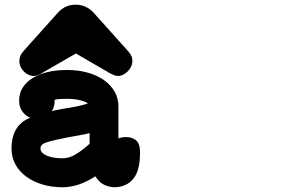

<svg xmlns="http://www.w3.org/2000/svg" viewBox="-20 -747 1244 813"><path d="M481.4 -160.6Q494.6 -166.5 513.2 -166.5Q541.5 -166.5 557.1 -151.9Q572.8 -137.2 572.8 -106.4V-98.1Q572.8 -24.9 544.7 9.8Q516.6 44.4 466.3 45.9Q429.2 44.9 404.3 24.4Q392.6 13.7 383.3 -0.5Q313.5 45.9 244.1 45.9Q198.2 45.9 158.9 33.9Q119.6 22 90.6 0.5Q61.5 -21 45.2 -51Q28.8 -81.1 28.8 -117.7Q28.8 -217.3 107.9 -248.5H108.4Q86.9 -256.8 74 -275.9Q61 -294.9 61 -320.8Q61 -351.6 75.9 -375.5Q90.8 -399.4 117.7 -416.3Q144.5 -433.1 181.6 -441.9Q218.8 -450.7 263.7 -450.7Q311 -450.7 351.1 -439.5Q391.1 -428.2 419.9 -408Q448.7 -387.7 465.1 -359.4Q481.4 -331.1 481.4 -297.4ZM226.1 -694.3Q255.9 -727.1 300.3 -727.1Q344.2 -727.1 375.5 -694.3L523.4 -529.3Q531.7 -519.5 536.1 -510.7Q540.5 -502 540.5 -489.3Q540.5 -475.6 534.7 -463.9Q528.8 -452.1 519.8 -443.6Q510.7 -435.1 500.5 -430.2Q490.2 -425.3 481.4 -425.3Q472.2 -425.3 464.8 -428Q457.5 -430.7 448.7 -435.1L301.3 -520.5Q264.6 -499.5 227.3 -477.8Q189.9 -456.1 153.3 -435.1Q144.5 -430.7 137.2 -428Q129.9 -425.3 120.6 -425.3Q111.8 -425.3 101.6 -429.9Q91.3 -434.6 82.5 -442.9Q73.7 -451.2 67.9 -462.6Q62 -474.1 62 -488.3Q62 -512.7 80.1 -530.8L78.6 -529.8ZM359.4 -183.6Q341.8 -178.7 323.5 -175.5Q305.2 -172.4 286.6 -168.9H287.6Q283.7 -168 280 -167.7Q276.4 -167.5 272.5 -166.5Q244.6 -161.1 220.2 -155.5Q195.8 -149.9 174.8 -143.6Q151.4 -136.2 151.4 -117.7Q151.4 -108.4 158.4 -100.8Q165.5 -93.3 178 -87.9Q190.4 -82.5 207.3 -79.6Q224.1 -76.7 244.1 -76.7Q273.4 -76.7 301.3 -93.8Q329.1 -110.8 359.4 -138.2ZM211.4 -319.8Q211.4 -295.4 199.7 -276.9Q225.1 -282.7 251.5 -287.1Q277.8 -291 304 -296.1Q330.1 -301.3 352.1 -309.1Q340.8 -317.9 316.7 -323.2Q292.5 -328.6 263.7 -328.6Q248 -328.6 234.9 -327.9Q221.7 -327.1 211.4 -324.7Z"/></svg>

Font: Erica Type
Style: Bold Italic
Weight: 700
Monospace: yes
Designer: Peter Wiegel
Foundry: Peter Wiegel
Version: Version 1.000 2010 initial release